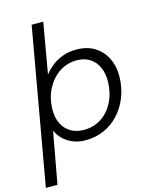

<svg xmlns="http://www.w3.org/2000/svg" viewBox="-148 -810 898 1119"><g transform="rotate(-15 300.5 -250.0)"><path d="M-13 220 153 -720H223L170 -415Q191 -442 219 -464Q247 -486 284 -499.5Q321 -513 367 -513Q432 -513 478 -483.5Q524 -454 547.5 -404Q571 -354 569 -291Q567 -226 545 -171Q523 -116 484.5 -74.5Q446 -33 395 -10.5Q344 12 283 12Q242 12 207 -2.5Q172 -17 148.5 -41Q125 -65 114 -92L57 220ZM290 -49Q349 -49 395 -79Q441 -109 468 -162Q495 -215 497 -283Q498 -332 481.5 -370.5Q465 -409 431.5 -430.5Q398 -452 353 -452Q294 -452 247 -420.5Q200 -389 172 -335.5Q144 -282 142 -214Q141 -164 158.5 -127Q176 -90 210 -69.5Q244 -49 290 -49Z"/></g></svg>

Font: DM Sans 18pt Light
Style: Italic
Weight: 300
Italic angle: -10°
Designer: Colophon Foundry, Jonny Pinhorn
Foundry: Colophon Foundry
Version: Version 4.004;gftools[0.9.30]